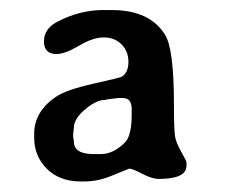

<svg xmlns="http://www.w3.org/2000/svg" viewBox="-20 -708 440 373"><path d="M123.5 -433.1Q123.5 -408.7 161.6 -408.7H176.3Q200.2 -408.7 222.7 -431.2Q235.8 -444.3 235.8 -484.9V-496.6Q235.8 -517.6 218.3 -517.6H207.5L206.1 -517.1L193.4 -515.6Q191.4 -515.1 189.9 -515.1L182.6 -513.7Q167 -513.7 145.3 -495.4Q123.5 -477.1 123.5 -460L122.1 -447.8V-441.9Q123.5 -436 123.5 -433.1ZM180.2 -688.5H196.8Q270.5 -688.5 300.3 -641.1Q317.9 -613.8 317.9 -505.9Q317.9 -454.1 320.3 -441.7Q322.8 -429.2 332.5 -412.4Q342.3 -395.5 342.3 -392.1V-386.2Q342.3 -360.4 288.6 -360.4Q275.4 -360.4 256.3 -370.4Q237.3 -380.4 231 -380.4L194.8 -365.7Q169.4 -355.5 144 -355.5H136.7Q95.7 -355.5 71 -380.1Q46.4 -404.8 46.4 -440.4V-448.2Q46.4 -490.7 87.9 -519.5Q107.4 -533.2 160.6 -545.2Q213.9 -557.1 216.8 -559.1Q229.5 -567.4 229.5 -587.9Q229.5 -608.4 216.1 -621.8Q202.6 -635.3 181.6 -635.3Q160.6 -635.3 133.3 -619.1Q106 -603 89.8 -603Q65.4 -603 65.4 -627.7Q65.4 -652.3 91.8 -666Q135.3 -688.5 180.2 -688.5Z"/></svg>

Font: Averia Libre
Style: Regular
Weight: 400
Version: Version 1.002